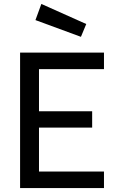

<svg xmlns="http://www.w3.org/2000/svg" viewBox="-20 -955 593 975"><path d="M82 0ZM178 -604V-390H448V-307H178V-84H508V0H82V-688H508V-604ZM160 -853 190 -935 418 -833 391 -768Z"/></svg>

Font: sheba-seeBold
Style: Regular
Weight: 600
Designer: Mohamed Galeb, the designers
Foundry: Kief Type Foundry
Version: Version 2.010; ttfautohint (v1.5.33-1714) -l 8 -r 50 -G 200 